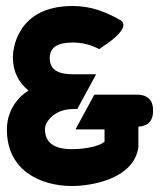

<svg xmlns="http://www.w3.org/2000/svg" viewBox="-20 -610 533 641"><path d="M3 -177C3 -41 115 11 220 11C289 11 427 -14 442 -118V-120V-187C452 -188 466 -190 476 -199C489 -211 491 -227 491 -240C491 -252 490 -269 477 -281C465 -292 450 -294 436 -294H295L232 -178H329V-137C314 -123 268 -112 220 -112C160 -112 130 -134 130 -180C130 -199 157 -246 225 -246H238L301 -362H225C177 -362 146 -375 146 -416C146 -451 171 -468 222 -468C254 -468 280 -461 301 -451L312 -446L321 -453C321 -453 427 -518 380 -544C335 -569 286 -590 223 -590C35 -590 23 -444 23 -418C23 -369 44 -333 75 -308C34 -281 3 -237 3 -177Z"/></svg>

Font: Charger Pro
Style: UltraNar
Weight: 900
Designer: Jasper
Foundry: Cannot Into Space Fonts
Version: Version 1.09